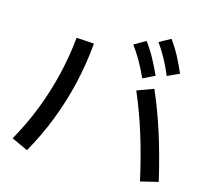

<svg xmlns="http://www.w3.org/2000/svg" viewBox="-121 -994 1243 1159"><g transform="rotate(15 500.0 -414.5)"><path d="M850 26Q816 -127 776 -255Q736 -383 686 -499L789 -537Q840 -420 881.5 -290Q923 -160 960 -1ZM40 -27Q101 -135 144.5 -247Q188 -359 216 -475.5Q244 -592 256 -713L366 -706Q355 -578 326 -453Q297 -328 251 -209.5Q205 -91 142 20ZM702 -579Q677 -634 652 -677.5Q627 -721 597 -762L669 -804Q701 -761 726 -715Q751 -669 776 -615ZM841 -631Q817 -688 793 -731.5Q769 -775 740 -816L811 -855Q843 -811 867.5 -765Q892 -719 915 -665Z"/></g></svg>

Font: M PLUS 1 Code Medium
Style: Regular
Weight: 500
Designer: Coji Morishita
Foundry: UNDERFOREST DESIGN
Version: Version 1.002